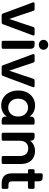

<svg xmlns="http://www.w3.org/2000/svg" viewBox="1179 -2002 831 3229"><g transform="rotate(90 1594.5 -387.5)"><path d="M133 -554H41C23 -554 15 -542 21 -524L208 -20C213 -7 224 0 238 0H358C372 0 382 -7 387 -20L575 -524C581 -542 573 -554 554 -554H464C449 -554 439 -547 435 -533L299 -126L162 -533C158 -547 147 -554 133 -554Z M666 -528V-26C666 -9 675 0 691 0H775C792 0 801 -9 801 -26V-486C801 -530 777 -554 733 -554H691C675 -554 666 -544 666 -528ZM650 -704C650 -660 685 -625 734 -625C782 -625 817 -660 817 -704C817 -748 782 -783 734 -783C685 -783 650 -748 650 -704Z M1003 -554H911C893 -554 885 -542 891 -524L1078 -20C1083 -7 1094 0 1108 0H1228C1242 0 1252 -7 1257 -20L1445 -524C1451 -542 1443 -554 1424 -554H1334C1319 -554 1309 -547 1305 -533L1169 -126L1032 -533C1028 -547 1017 -554 1003 -554Z M1754 -562C1613 -562 1502 -452 1502 -278C1502 -105 1613 8 1753 8C1843 8 1908 -35 1940 -88V-68C1940 -24 1964 0 2008 0H2050C2067 0 2076 -9 2076 -26V-528C2076 -544 2067 -554 2050 -554H2008C1964 -554 1940 -530 1940 -486V-466C1909 -518 1845 -562 1754 -562ZM1790 -444C1870 -444 1940 -383 1940 -277C1940 -170 1870 -110 1790 -110C1709 -110 1639 -171 1639 -278C1639 -385 1709 -444 1790 -444Z M2212 -528V-26C2212 -9 2221 0 2237 0H2321C2338 0 2347 -9 2347 -26V-303C2347 -398 2399 -447 2476 -447C2553 -447 2604 -398 2604 -306V-26C2604 -9 2613 0 2629 0H2712C2729 0 2738 -9 2738 -26V-325C2738 -478 2647 -561 2519 -561C2444 -561 2382 -529 2347 -478V-486C2347 -530 2323 -554 2279 -554H2237C2221 -554 2212 -544 2212 -528Z M2895 -665V-554H2851C2834 -554 2825 -544 2825 -528V-467C2825 -451 2834 -442 2851 -442H2895V-174C2895 -45 2964 0 3071 0H3131C3147 0 3156 -9 3156 -26V-89C3156 -105 3147 -114 3131 -114H3092C3046 -114 3030 -131 3030 -173V-442H3130C3146 -442 3156 -451 3156 -467V-528C3156 -544 3146 -554 3130 -554H3030V-623C3030 -667 3006 -690 2962 -690H2920C2904 -690 2895 -681 2895 -665Z"/></g></svg>

Font: Arvore Sans SemiBold
Style: Regular
Weight: 600
Designer: Jonny Pinhorn (Latin) Dan Schunck (customization for Arvore)
Version: Version 1.000;Glyphs 3.3 (3305)